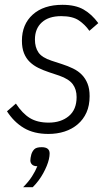

<svg xmlns="http://www.w3.org/2000/svg" viewBox="-20 -544 459 797"><path d="M181 12Q121 12 79.5 -12.5Q38 -37 9 -82L46 -114Q73 -73 104 -54Q135 -35 182 -35Q233 -35 265.5 -62Q298 -89 298 -141Q298 -173 282 -194.5Q266 -216 226 -230L184 -244Q160 -252 139.5 -262Q119 -272 103.5 -287Q88 -302 79.5 -323.5Q71 -345 71 -375Q71 -443 116 -483.5Q161 -524 239 -524Q293 -524 327 -504.5Q361 -485 388 -448L351 -416Q333 -442 307 -459.5Q281 -477 234 -477Q182 -477 153.5 -451Q125 -425 125 -380Q125 -348 139.5 -326.5Q154 -305 194 -292L237 -278Q262 -270 283.5 -259.5Q305 -249 320 -233.5Q335 -218 343.5 -196.5Q352 -175 352 -145Q352 -106 339 -77Q326 -48 302.5 -28Q279 -8 248 2Q217 12 181 12ZM153 67Q186 67 186 93Q186 104 183 117Q177 143 159.5 175Q142 207 116 233H76Q99 210 113 188Q127 166 135 146Q120 146 113 139Q106 132 106 122Q106 117 107 111Q108 105 110 97Q114 84 122.5 75.5Q131 67 153 67Z"/></svg>

Font: IBM Plex Sans Condensed Light
Style: Italic
Weight: 300
Width: 3
Italic angle: -11°
Designer: Mike Abbink, Paul van der Laan, Pieter van Rosmalen
Foundry: Bold Monday
Version: Version 1.3